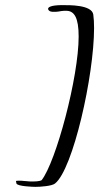

<svg xmlns="http://www.w3.org/2000/svg" viewBox="-20 -643 411 747"><path d="M118 84C137 84 182 81 194 71C264 16 346 -349 346 -534C346 -554 345 -571 343 -586C338 -625 247 -623 226 -623C218 -623 167 -624 167 -608C170 -597 183 -597 188 -597C195 -597 201 -597 207 -598L219 -600C225 -601 231 -601 238 -601C269 -601 286 -574 286 -501C286 -342 198 -14 142 58C133 63 116 63 104 63C97 63 91 63 85 62L72 61C66 60 60 60 53 60C50 60 47 60 42 61L44 71C48 82 108 84 118 84Z"/></svg>

Font: Comforter
Style: Regular
Weight: 400
Designer: Robert E. Leuschke
Foundry: Robert E. Leuschke
Version: Version 1.013; ttfautohint (v1.8.3)